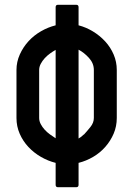

<svg xmlns="http://www.w3.org/2000/svg" viewBox="-20 -798 570 804"><path d="M299 -14H223Q213 -14 213 -24V-116Q181 -124 151.5 -141Q122 -158 99 -182.5Q76 -207 62.5 -238Q49 -269 49 -304V-505Q49 -539 63 -570Q77 -601 99.5 -625.5Q122 -650 151.5 -667Q181 -684 213 -692V-768Q213 -778 223 -778H299Q309 -778 309 -768V-692Q340 -684 369 -666.5Q398 -649 420.5 -624.5Q443 -600 456 -569.5Q469 -539 469 -505V-304Q469 -269 456 -238.5Q443 -208 421 -183Q399 -158 370 -141Q341 -124 309 -116V-24Q309 -14 299 -14ZM144 -505V-304Q144 -291 150.5 -278.5Q157 -266 167 -255Q177 -244 189.5 -235Q202 -226 213 -219V-589Q202 -583 189.5 -574Q177 -565 167 -554Q157 -543 150.5 -530.5Q144 -518 144 -505ZM373 -304V-505Q373 -533 352.5 -555.5Q332 -578 309 -590V-218Q319 -223 331 -235V-234Q344 -248 358.5 -266Q373 -284 373 -304Z"/></svg>

Font: Kanalisirung
Style: Regular
Weight: 500
Designer: Peter Wiegel
Foundry: Peter Wiegel
Version: 1.000